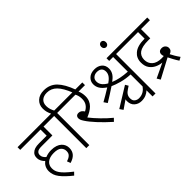

<svg xmlns="http://www.w3.org/2000/svg" viewBox="-54 -1591 2424 2424"><g transform="rotate(-45 1157.5 -379.5)"><path d="M333 -7.8C413.1 -31.7 457 -76.2 457 -152.8C457 -225.1 403.8 -296.9 273.9 -296.9C235.8 -296.9 201.2 -290 169.9 -276.9C147 -295.9 127.9 -320.3 127.9 -351.1C127.9 -369.6 132.8 -383.8 143.1 -394C157.2 -409.7 179.2 -416 226.1 -416H416V-574.2H525.9V-622.1H0V-574.2H362.8V-464.8H228C163.1 -464.8 127.4 -451.2 102.1 -425.8C84.5 -410.2 75.2 -386.7 75.2 -356C75.2 -309.1 97.2 -277.3 124 -252C86.9 -224.1 64 -182.1 64 -128.9C64 -83 79.6 -39.6 110.8 1C141.6 41.5 189 86.9 252 137.2L287.1 101.1C213.4 43.9 170.9 2.9 147.5 -31.7C124 -65.9 117.2 -93.8 117.2 -127C117.2 -199.2 170.4 -248 272 -248C319.3 -248 353 -238.8 373.5 -220.7C393.6 -202.1 403.8 -178.7 403.8 -149.9C403.8 -122.6 395.5 -101.6 378.4 -86.9C361.3 -72.3 340.3 -61.5 314.9 -54.2Z M605.5 0H659.2V-574.2H768.1V-622.1H654.3C638.2 -653.8 623 -687.5 623 -734.9C623 -804.7 668 -848.1 748 -848.1C798.3 -848.1 841.8 -829.6 878.9 -792.5C915.5 -755.4 949.7 -696.3 981.4 -615.2H1034.2C999.5 -710.4 959.5 -780.8 914.1 -827.1C868.2 -873 810.5 -896 741.2 -896C689 -896 647.5 -881.8 616.2 -853C585 -824.2 569.3 -787.1 569.3 -741.2C569.3 -694.3 581.1 -657.7 599.1 -622.1H511.2V-574.2H605.5Z M1122.6 -24.9C1080.6 -59.1 1038.6 -97.7 997.1 -140.6C955.6 -183.6 918.9 -224.6 888.2 -264.2C982.4 -304.2 1062.5 -356.4 1062.5 -470.2C1062.5 -509.8 1053.7 -548.8 1040.5 -574.2H1156.2V-622.1H753.4V-574.2H985.4C997.6 -552.7 1008.3 -520 1008.3 -483.4V-476.1V-472.2C1008.3 -411.6 976.1 -365.7 921.4 -338.9C902.3 -368.2 881.3 -384.8 849.6 -384.8C816.9 -384.8 800.3 -364.7 800.3 -340.8C800.3 -319.8 805.7 -299.8 829.6 -265.1C870.6 -200.2 971.2 -89.4 1086.4 12.2Z M1820.8 -574.2V-622.1H1588.4V-574.2H1658.7V-312C1568.4 -317.4 1488.8 -333 1427.7 -359.9C1482.4 -398.9 1519.5 -442.9 1519.5 -506.8C1519.5 -546.4 1506.3 -577.1 1480 -599.1C1453.6 -621.1 1420.9 -631.8 1381.8 -631.8C1336.9 -631.8 1301.8 -620.1 1275.9 -596.2C1250 -572.3 1236.8 -543 1236.8 -508.8C1236.8 -452.6 1261.7 -404.3 1334.5 -355C1281.2 -321.8 1219.2 -284.7 1168.5 -256.8L1199.7 -210.9C1260.7 -248 1321.8 -286.6 1383.8 -328.1C1416.5 -313 1456.5 -298.8 1504.9 -285.6C1552.7 -272.5 1604 -264.6 1658.7 -262.2V-47.9C1629.4 -6.8 1586.9 25.9 1522.5 25.9C1501.5 25.9 1482.4 19.5 1465.8 7.3C1448.7 -4.9 1440.4 -26.4 1440.4 -56.2C1440.4 -97.2 1460 -127 1503.4 -154.8L1540.5 -179.2L1516.6 -220.2L1248.5 -54.2L1279.8 -8.8L1391.6 -85.9C1389.2 -76.7 1387.7 -67.4 1387.7 -58.1C1387.7 -16.1 1400.9 16.6 1426.8 39.6C1452.6 62.5 1484.9 74.2 1522.5 74.2C1582.5 74.2 1625.5 52.7 1658.7 21V129.9H1711.4V-574.2ZM1379.4 -381.8C1313 -419.4 1289.6 -460.4 1289.6 -503.9C1289.6 -530.8 1298.3 -550.8 1316.4 -564.9C1334 -579.1 1355 -585.9 1379.4 -585.9C1434.1 -585.9 1465.8 -559.1 1465.8 -506.8C1465.8 -453.6 1430.2 -417 1379.4 -381.8Z M1642.6 -771C1642.6 -743.2 1661.6 -723.1 1685.5 -723.1C1708.5 -723.1 1727.5 -741.7 1727.5 -771C1727.5 -798.8 1709.5 -818.8 1685.5 -818.8C1661.6 -818.8 1642.6 -798.8 1642.6 -771Z M1881.8 53.2 2141.6 -85C2150.4 -66.4 2161.6 -44.4 2175.8 -19C2189.9 6.3 2203.6 29.8 2217.8 50.8L2261.7 26.9C2230 -16.6 2207.5 -56.6 2188.5 -94.2C2219.2 -103.5 2238.8 -122.1 2238.8 -157.2C2238.8 -173.8 2232.4 -188.5 2219.7 -201.7C2207 -214.8 2189.5 -221.2 2167.5 -221.2C2136.7 -221.2 2111.8 -202.6 2111.8 -168C2111.8 -156.7 2114.3 -144 2119.6 -130.9C2106.4 -129.4 2094.7 -128.9 2082.5 -128.9C2025.9 -128.9 1982.9 -142.1 1954.1 -168.5C1925.3 -194.8 1910.6 -229.5 1910.6 -272C1910.6 -316.4 1928.7 -352.5 1959.5 -374C1992.2 -397.5 2045.9 -409.2 2119.6 -409.2H2156.7V-574.2H2315.4V-622.1H1806.6V-574.2H2103.5V-457H2099.6C2018.1 -457 1953.1 -440.4 1911.6 -402.8C1878.4 -375 1856.4 -333 1856.4 -276.9C1856.4 -233.4 1865.7 -198.2 1884.8 -171.4C1921.9 -117.2 1984.9 -91.3 2047.9 -85L1854.5 6.8Z"/></g></svg>

Font: Noto Reveo Sans
Style: Regular
Weight: 300
Designer: Monotype Design Team
Foundry: Monotype Imaging Inc.
Version: Version 2.007